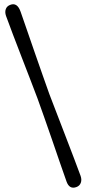

<svg xmlns="http://www.w3.org/2000/svg" viewBox="-20 -750 418 893"><path d="M154.5 -292Q167.5 -256 185.5 -205Q203.5 -154 222.8 -98Q242 -42 259.5 8.8Q277 59.5 289.5 94.5Q303 132 335.5 120Q350.5 114.5 355.8 100.2Q361 86 355 68.5Q343 35.5 324.2 -13.8Q305.5 -63 284.2 -118.2Q263 -173.5 243.2 -224.8Q223.5 -276 209.5 -312.5Q196.5 -348.5 178.5 -400Q160.5 -451.5 141 -507.2Q121.5 -563 104.5 -612.8Q87.5 -662.5 76 -695Q60 -741 26.5 -727Q11.5 -721 6.8 -707.2Q2 -693.5 8 -676Q21 -639.5 40.5 -588.8Q60 -538 81.2 -482.8Q102.5 -427.5 122 -377.2Q141.5 -327 154.5 -292Z"/></svg>

Font: Fraunces 144pt S050 Black
Style: Regular
Weight: 900
Version: Version 1.000; ttfautohint (v1.8.3)